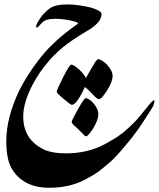

<svg xmlns="http://www.w3.org/2000/svg" viewBox="-20 -511 728 880"><path d="M147.9 -385.3Q140.6 -389.6 155.3 -413.6Q170.4 -438 179.2 -446.8Q196.3 -464.8 209.5 -473.6Q222.7 -482.4 242.4 -486.6Q262.2 -490.7 294.9 -490.7Q314 -490.7 342.5 -486.6Q371.1 -482.4 395.5 -476.6Q445.3 -461.9 445.3 -446.8Q445.3 -432.1 436 -417Q426.8 -401.9 398.4 -380.9Q303.7 -325.2 263.9 -290.8Q224.1 -256.3 200.7 -227.5Q161.6 -183.1 129.4 -123Q86.4 -40 86.4 22.9Q86.4 90.3 125 133.3Q149.4 160.6 186 176.3Q222.7 191.9 281.2 191.9Q355 191.9 416.5 169.4Q449.7 157.7 494.1 130.4Q518.6 117.2 546.9 94.7Q568.4 76.2 586.9 58.3Q605.5 40.5 623.5 18.1Q641.6 -4.4 661.6 -28.6Q681.6 -52.7 686 -51.3Q689 -49.8 687.5 -42.7Q686 -35.6 683.1 -26.9Q668.5 -1.5 659.2 11.7Q635.7 49.8 610.8 85Q585.9 120.1 549.8 162.1Q508.3 211.9 483.9 232.4Q451.2 260.7 430.7 275.9Q410.2 291 372.8 310.8Q335.4 330.6 293.9 340.1Q252.4 349.6 205.1 349.6Q145 349.6 102.1 327.1Q59.1 304.7 33.9 262Q8.8 219.2 8.8 136.2Q8.8 27.3 68.8 -97.2Q114.7 -187.5 186 -271.5Q199.2 -287.6 235.8 -322Q272.5 -356.4 338.4 -403.3Q338.4 -409.2 303.2 -417Q268.1 -424.8 230.5 -424.8Q190.4 -424.8 173.3 -407.7Q164.6 -398.9 157.7 -390.9Q150.9 -382.8 147.9 -385.3ZM239.7 -89.8Q239.7 -98.6 269.3 -156.7Q298.8 -214.8 305.7 -214.8Q317.4 -214.8 341.6 -193.4Q365.7 -171.9 373.5 -153.3Q389.2 -179.2 402.8 -204.1Q423.3 -239.7 428.7 -239.7Q445.3 -239.7 470.2 -214.8Q496.1 -186.5 496.1 -163.1Q496.1 -135.7 470.2 -95.7Q445.3 -56.6 433.6 -56.6Q424.8 -56.6 408.2 -75.2Q384.8 -100.6 369.1 -112.3Q331.1 -30.3 309.1 -30.3Q304.2 -30.3 272 -57.4Q239.7 -84.5 239.7 -89.8ZM308.6 47.4Q309.1 40 337.6 -11Q366.2 -62 373 -61Q390.6 -59.6 411.4 -33.9Q432.1 -8.3 430.7 15.1Q429.2 40.5 406.7 78.1Q383.3 113.8 374.5 113.8Q368.7 113.3 360.4 103Q349.6 91.8 338.9 81.5Q328.1 71.3 318.4 62.5Q308.6 53.7 308.6 47.4Z"/></svg>

Font: IranNastaliq
Style: Regular
Weight: 400
Designer: Hossein Zahedi
Version: Version 1.5